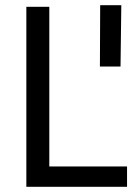

<svg xmlns="http://www.w3.org/2000/svg" viewBox="-20 -716 536 736"><path d="M363 -461 364 -696H445L442 -461ZM81 0V-690H169V-78H467V0Z"/></svg>

Font: Cairo Play Medium
Style: Regular
Weight: 500
Version: Version 3.119